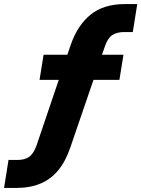

<svg xmlns="http://www.w3.org/2000/svg" viewBox="-74 -736 697 947"><path d="M-54 191 -32 53H11Q49 53 70.5 37Q92 21 106 -18L226 -372L248 -342H121L141 -466H289L250 -442L275 -515Q308 -611 372.5 -663.5Q437 -716 543 -716H603L581 -578H540Q501 -578 478.5 -562Q456 -546 443 -506L421 -443L406 -466H535L515 -342H367L397 -371L273 -9Q250 59 213.5 103.5Q177 148 125.5 169.5Q74 191 6 191Z"/></svg>

Font: Nunito Sans 10pt SemiCondensed Black
Style: Italic
Weight: 900
Width: 4
Italic angle: -9°
Designer: Vernon Adams
Foundry: Vernon Adams
Version: Version 3.101;gftools[0.9.27]